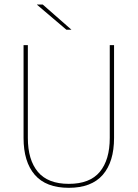

<svg xmlns="http://www.w3.org/2000/svg" viewBox="-20 -844 625 872"><path d="M292.5 9Q189 9 138 -50Q87 -109 87 -217.5V-639H106.5V-217.5Q106.5 -118 152 -63.5Q197.5 -9 292.5 -9Q388 -9 433.2 -63.5Q478.5 -118 478.5 -217.5V-639H498V-217.5Q498 -109 446.8 -50Q395.5 9 292.5 9ZM174 -823.5 304 -709.5V-709H281.5L148 -822.5V-823.5Z"/></svg>

Font: Anek Gurmukhi Medium Thin
Style: Regular
Weight: 250
Version: Version 1.003